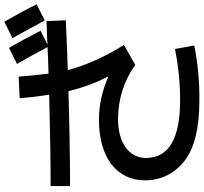

<svg xmlns="http://www.w3.org/2000/svg" viewBox="-48 -866 970 915"><g transform="rotate(-90 437.5 -409.0)"><path d="M589.8 -813.5 666 -851.6Q702.1 -791 748 -701.2L681.6 -668Q703.1 -669.9 738.3 -670.9Q748 -670.9 760.3 -671.4Q772.5 -671.9 780.8 -672.4Q789.1 -672.9 793.9 -672.9L797.9 -581.1Q745.1 -578.1 560.5 -571.3Q595.7 -438.5 680.7 -303.7L585 -250Q472.7 -330.1 330.1 -332Q242.2 -332 192.4 -295.9Q142.6 -259.8 141.6 -199.2Q141.6 -36.1 417 -36.1Q537.1 -36.1 661.1 -60.5L677.7 31.2Q552.7 56.6 417 55.7Q217.8 55.7 127 -15.6Q35.2 -89.8 35.2 -204.1Q35.2 -303.7 112.3 -364.3Q191.4 -422.9 325.2 -422.9Q427.7 -422.9 527.3 -378.9L529.3 -380.9Q485.4 -463.9 460 -568.4Q247.1 -561.5 7.8 -560.5V-653.3Q186.5 -653.3 443.4 -660.2Q430.7 -738.3 426.8 -800.8L529.3 -805.7Q534.2 -734.4 543.9 -663.1Q636.7 -666 669.9 -668Q618.2 -766.6 589.8 -813.5ZM712.9 -835 791 -874Q838.9 -791 874 -719.7L796.9 -681.6Q765.6 -740.2 712.9 -835Z"/></g></svg>

Font: RobotoJAA
Style: Medium
Weight: 500
Version: Version 2.05; 2016-11-05